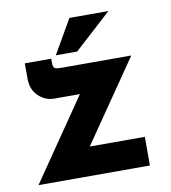

<svg xmlns="http://www.w3.org/2000/svg" viewBox="-73 -688 669 752"><g transform="rotate(-10 261.0 -312.0)"><path d="M140 -323Q104 -323 77 -349Q50 -375 50 -419V-479H155V-465Q155 -444 162.5 -440.5Q170 -437 189 -437H466L224 -85L198 -114H463V0H20L269 -363L290 -323ZM408 -624 260 -489H175L253 -624Z"/></g></svg>

Font: Reem Kufi Fun
Style: Bold
Weight: 700
Designer: Khaled Hosny
Version: Version 1.005